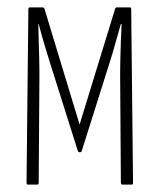

<svg xmlns="http://www.w3.org/2000/svg" viewBox="-20 -501 433 521"><path d="M56 0Q52 0 52 -5L57 -476Q57 -481 61 -481H95Q100 -481 101 -476L196 -163L292 -476Q293 -481 297 -481H332Q336 -481 336 -476L341 -5Q341 0 337 0H313Q308 0 308 -5L306 -299Q306 -313 306.5 -338.5Q307 -364 308 -391Q309 -418 310 -436H308Q300 -409 293 -383.5Q286 -358 279 -336L202 -92Q201 -89 200 -88.5Q199 -88 196 -88Q195 -88 193.5 -88.5Q192 -89 191 -92L114 -336Q107 -358 99.5 -383.5Q92 -409 85 -436H84Q84 -418 85 -391Q86 -364 86.5 -338.5Q87 -313 87 -299L85 -5Q85 0 80 0Z"/></svg>

Font: Sofia Sans Extra Condensed ExtraLight
Style: Regular
Weight: 250
Designer: Botio Nikoltchev, Ani Petrova
Foundry: lettersoup
Version: Version 4.101